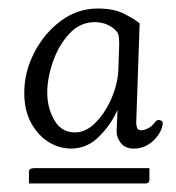

<svg xmlns="http://www.w3.org/2000/svg" viewBox="-20 -731 414 451"><path d="M147 -382Q119 -382 94 -397.5Q69 -413 53 -442.5Q37 -472 37 -513Q37 -562 60.5 -607.5Q84 -653 123 -682Q162 -711 210 -711Q248 -711 273 -698Q298 -685 308 -676L300 -443Q300 -436 302 -430.5Q304 -425 312 -425Q318 -425 327.5 -429.5Q337 -434 344 -444Q349 -451 356.5 -448.5Q364 -446 362 -438Q358 -417 339 -399.5Q320 -382 294 -382Q274 -382 263.5 -395.5Q253 -409 254 -425L256 -473Q242 -440 213.5 -411Q185 -382 147 -382ZM91 -513Q91 -478 107.5 -449Q124 -420 156 -420Q182 -420 205 -443.5Q228 -467 242.5 -501.5Q257 -536 258 -568L260 -626Q260 -635 259.5 -641.5Q259 -648 257 -653Q250 -664 235.5 -671.5Q221 -679 203 -679Q168 -679 143 -652Q118 -625 104.5 -586.5Q91 -548 91 -513ZM60 -336H331V-309Q331 -300 322 -300H48V-327Q48 -333 52 -334.5Q56 -336 60 -336Z"/></svg>

Font: Diphylleia
Style: Regular
Weight: 400
Designer: Minha Hyung
Foundry: JAMO
Version: Version 1.000; ttfautohint (v1.8.4.7-5d5b);gftools[0.9.28]